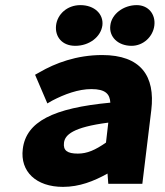

<svg xmlns="http://www.w3.org/2000/svg" viewBox="-20 -718 643 750"><path d="M226 12C290 12 346 -10 400 -40L403 0H536L571 -288C587 -421 530 -503 379 -503C279 -503 195 -471 135 -436L117 -426L165 -314L184 -325C232 -350 286 -370 337 -370C393 -370 409 -350 411 -317C188 -296 82 -243 69 -136C58 -48 121 12 226 12ZM403 -239 394 -161C352 -132 321 -118 284 -118C243 -118 226 -130 230 -161C234 -191 264 -221 403 -239ZM380 -619C385 -663 349 -698 294 -698C242 -698 204 -662 199 -619C194 -575 222 -539 274 -539C329 -539 374 -574 380 -619ZM583 -619C588 -662 560 -698 514 -698C462 -698 416 -663 411 -619C405 -574 441 -539 494 -539C540 -539 578 -575 583 -619Z"/></svg>

Font: Falling Sky
Style: ExBdObl
Weight: 400
Designer: Paul D. Hunt
Foundry: Adobe Systems Incorporated
Version: Version 1.02